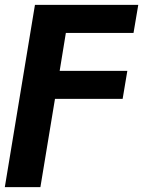

<svg xmlns="http://www.w3.org/2000/svg" viewBox="-36 -566 594 790"><path d="M-16.2 204.1 107.8 -545.9H532.9L513.4 -430.6H235L209.5 -274.3H487.9L468.6 -159.1H190.2L130.2 204.1Z"/></svg>

Font: Inter Variable
Style: Italic
Weight: 400
Italic angle: -9.39999°
Designer: Rasmus Andersson
Foundry: rsms
Version: Version 4.001;git-9221beed3